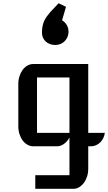

<svg xmlns="http://www.w3.org/2000/svg" viewBox="-20 -909 671 1193"><path d="M93.8 -387.2Q93.8 -413.1 101.1 -435.5Q108.4 -458 120.8 -474.9Q133.3 -491.7 150.4 -501.5Q167.5 -511.2 186.5 -511.2H528.3V-83.5H631.3Q629.4 -66.4 621.8 -51Q614.3 -35.6 602.8 -24.4Q591.3 -13.2 576.7 -6.6Q562 0 545.9 0H528.3V139.2Q528.3 165 521 187.7Q513.7 210.4 501 227.3Q488.3 244.1 471.7 254.2Q455.1 264.2 436 264.2H199.2V179.7H411.6V-54.2Q397.5 -28.8 377 -14.4Q356.4 0 334 0H186.5Q167.5 0 150.4 -9.8Q133.3 -19.5 120.8 -36.4Q108.4 -53.2 101.1 -75.7Q93.8 -98.1 93.8 -124ZM411.6 -83.5V-427.7H210V-83.5ZM323.2 -629.4Q306.2 -629.4 291.3 -634.8Q276.4 -640.1 265.1 -650.1Q253.9 -660.2 247.3 -674.3Q240.7 -688.5 240.7 -705.6Q240.7 -726.6 243.9 -743.9Q247.1 -761.2 253.4 -776.1Q259.8 -791 269.5 -804.9Q279.3 -818.8 292 -833.5L344.2 -888.7L390.1 -866.7L365.7 -782.7Q383.8 -772 394.8 -753.7Q405.8 -735.4 405.8 -711.9Q405.8 -694.8 399.4 -679.7Q393.1 -664.6 382.1 -653.3Q371.1 -642.1 356 -635.7Q340.8 -629.4 323.2 -629.4Z"/></svg>

Font: Atomic Age
Style: Regular
Weight: 400
Designer: James Grieshaber
Foundry: James Grieshaber
Version: Version 1.008; ttfautohint (v1.4.1) -l 6 -r 46 -G 0 -x 0 -H 